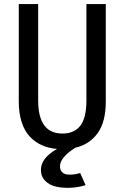

<svg xmlns="http://www.w3.org/2000/svg" viewBox="-20 -720 610 941"><path d="M399.5 187.5Q364 198.5 326.5 200.2Q289 202 256 195Q223 188 201.8 166.5Q180.5 145 180.5 112.5Q180.5 54.5 259.5 10Q219 6.5 186 -8Q153 -22.5 127 -49.5Q101 -76.5 86.5 -120.5Q72 -164.5 72 -222.5V-700H167V-227.5Q167 -65.5 286 -65.5Q344 -65.5 373.8 -104Q403.5 -142.5 403.5 -227V-700H498.5V-222.5Q498.5 -122.5 458.5 -67.2Q418.5 -12 349 4Q274 52 274 94.5Q274 113.5 284.8 124Q295.5 134.5 312.5 135.5Q329.5 136.5 344.2 134.5Q359 132.5 373 128Z"/></svg>

Font: League Mono Narrow
Style: Regular
Weight: 400
Width: 3
Designer: Tyler Finck
Foundry: The League of Moveable Type / Tyler Finck
Version: Version 2.210